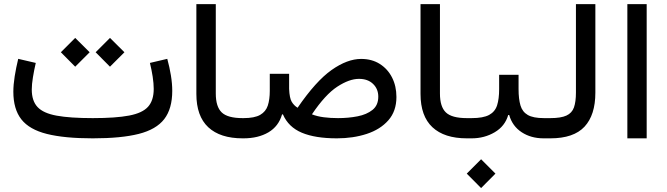

<svg xmlns="http://www.w3.org/2000/svg" viewBox="-20 -678 3270 941"><path d="M799.8 -389.6Q811 -349.1 817.6 -308.6Q824.2 -268.1 824.2 -232.9Q824.2 -145 784.9 -94.2Q745.6 -43.5 659.9 -21.7Q574.2 0 434.6 0Q295.9 0 210 -21.5Q124 -43 84.7 -93Q45.4 -143.1 45.4 -228.5Q45.4 -262.2 52 -304Q58.6 -345.7 69.3 -389.6L155.3 -369.6Q147 -334 141.4 -299.3Q135.7 -264.6 135.7 -239.3Q135.7 -183.6 164.1 -153.3Q192.4 -123 257.8 -111.1Q323.2 -99.1 434.6 -99.1Q547.4 -99.1 612.8 -111.6Q678.2 -124 705.8 -155Q733.4 -186 733.4 -242.2Q733.4 -268.6 728.3 -302.2Q723.1 -335.9 714.8 -369.6ZM278.3 -421.9 348.6 -492.2 419.4 -421.9 348.6 -351.1ZM448.7 -421.9 519 -492.2 589.8 -421.9 519 -351.1Z M942.4 -657.7H1037.6V-219.7Q1037.6 -154.8 1066.7 -127Q1095.7 -99.1 1169.4 -99.1H1169.9V0H1169.4Q1059.1 0 1000.7 -54.4Q942.4 -108.9 942.4 -217.8Z M1362.3 -117.2Q1345.7 -59.1 1295.7 -29.5Q1245.6 0 1173.3 0H1169.9Q1153.8 0 1153.8 -49.8Q1153.8 -99.1 1169.9 -99.1H1173.3Q1227.5 -99.1 1255.1 -115Q1282.7 -130.9 1292.5 -160.6Q1302.2 -190.4 1302.2 -232.4V-316.4H1397V-242.2Q1398.9 -197.3 1409.7 -179.2Q1420.4 -161.1 1438.5 -149.9Q1528.3 -280.8 1605.2 -335Q1682.1 -389.2 1750 -389.2Q1802.7 -389.2 1841.6 -364.5Q1880.4 -339.8 1901.6 -297.9Q1922.9 -255.9 1922.9 -202.6Q1922.9 -133.3 1883.3 -88.4Q1843.8 -43.5 1777.3 -21.7Q1710.9 0 1630.9 0Q1524.9 0 1459.2 -27.6Q1393.6 -55.2 1366.7 -117.2ZM1739.3 -291.5Q1691.9 -291.5 1633.1 -253.2Q1574.2 -214.8 1508.8 -117.7Q1534.7 -107.4 1567.1 -103.3Q1599.6 -99.1 1636.7 -99.1Q1687.5 -99.1 1732.4 -107.9Q1777.3 -116.7 1805.7 -139.4Q1834 -162.1 1834 -204.1Q1834 -242.2 1808.3 -266.8Q1782.7 -291.5 1739.3 -291.5Z M2041 -657.7H2136.2V-219.7Q2136.2 -154.8 2165.3 -127Q2194.3 -99.1 2268.1 -99.1H2268.6V0H2268.1Q2157.7 0 2099.4 -54.4Q2041 -108.9 2041 -217.8Z M2521.5 -241.2Q2521.5 -192.9 2530.8 -161.4Q2540 -129.9 2566.7 -114.5Q2593.3 -99.1 2646 -99.1H2677.2V0H2644.5Q2582.5 0 2536.9 -29.8Q2491.2 -59.6 2475.6 -114.3H2470.7Q2455.1 -59.6 2404.5 -29.8Q2354 0 2291.5 0H2268.6Q2252.4 0 2252.4 -49.8Q2252.4 -99.1 2268.6 -99.1H2291.5Q2348.1 -99.1 2377.2 -114.7Q2406.2 -130.4 2416.3 -161.9Q2426.3 -193.4 2426.3 -241.2V-311.5H2521.5ZM2267.6 172.9 2337.9 102.5 2408.2 172.9 2337.9 243.7Z M2677.2 -99.1Q2729 -99.1 2756.1 -111.6Q2783.2 -124 2793 -151.6Q2802.7 -179.2 2802.7 -224.1V-657.7H2897.9V-224.1Q2897.9 -114.3 2844.7 -57.1Q2791.5 0 2677.2 0Q2669.4 0 2665 -10.7Q2660.6 -21.5 2660.6 -49.8Q2660.6 -77.6 2665 -88.4Q2669.4 -99.1 2677.2 -99.1Z M3149.4 0H3054.7V-657.7H3149.4Z"/></svg>

Font: Estedad-FD Medium
Style: Regular
Weight: 500
Designer: Amin Abedi
Version: Version 7.3